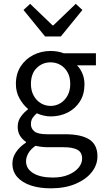

<svg xmlns="http://www.w3.org/2000/svg" viewBox="-20 -766 544 1009"><path d="M246.3 223.7Q186.8 223.7 141.3 208.4Q95.8 193 70.5 164.1Q45.2 135.2 45.2 93.4Q45.2 61.7 64.1 33.5Q83.1 5.3 116.4 -16.5V-20.5Q98.1 -32.6 85.5 -52.2Q73 -71.7 73 -100.2Q73 -130.6 90.4 -154.1Q107.8 -177.5 126.4 -190.4V-194.4Q102.6 -213.7 83 -247.8Q63.5 -281.9 63.5 -324.9Q63.5 -378.1 88.6 -417Q113.7 -455.9 155.2 -477Q196.6 -498.1 245.9 -498.1Q266.3 -498.1 283.9 -494.8Q301.6 -491.5 314.5 -486.1H484.1V-422.8H384.3Q401.8 -406.2 412.8 -380.2Q423.9 -354.2 423.9 -322.7Q423.9 -270.7 400 -232.9Q376.2 -195.2 335.9 -174.7Q295.6 -154.2 245.9 -154.2Q228.2 -154.2 209.3 -158.6Q190.5 -162.9 173.5 -170.7Q160.8 -159.9 151.6 -146.8Q142.5 -133.7 142.5 -113.2Q142.5 -90.3 160.9 -75.4Q179.3 -60.5 227.7 -60.5H322.3Q407.4 -60.5 449.7 -32.8Q492.1 -5.2 492.1 55.6Q492.1 100.8 462 138.9Q431.8 177.1 376.6 200.4Q321.4 223.7 246.3 223.7ZM245.9 -209.4Q273.9 -209.4 297.3 -223.6Q320.6 -237.7 334.9 -263.6Q349.2 -289.6 349.2 -324.9Q349.2 -360.6 335.2 -385.7Q321.3 -410.8 297.9 -424.6Q274.5 -438.4 245.9 -438.4Q202.9 -438.4 172.8 -408.7Q142.6 -378.9 142.6 -324.9Q142.6 -289.6 156.9 -263.6Q171.1 -237.7 194.5 -223.6Q217.9 -209.4 245.9 -209.4ZM257.9 167Q304.2 167 338.5 153Q372.9 138.9 392.2 116.1Q411.5 93.3 411.5 67.9Q411.5 34 386.4 20.8Q361.3 7.6 313.5 7.6H229.7Q216.1 7.6 199.6 5.8Q183.2 3.9 166.5 0.3Q140.4 18.8 128.7 39.7Q116.9 60.7 116.9 81.8Q116.9 121 154.5 144Q192.1 167 257.9 167ZM217.1 -574.2 103.5 -713.6 138.4 -745.8 256.3 -632.7H260.3L378.2 -745.8L413.1 -713.6L299.5 -574.2Z"/></svg>

Font: Source Sans 3 Variable
Style: Regular
Weight: 200
Designer: Paul D. Hunt
Foundry: Adobe Systems Incorporated
Version: Version 3.026